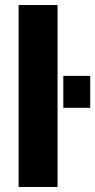

<svg xmlns="http://www.w3.org/2000/svg" viewBox="-20 -744 379 764"><path d="M54 0V-724H209V0ZM232 -315V-442H339V-315Z"/></svg>

Font: Archivo SemiCondensed ExtraBold
Style: Regular
Weight: 800
Width: 4
Designer: Hector Gatti
Foundry: Omnibus-Type
Version: Version 2.001